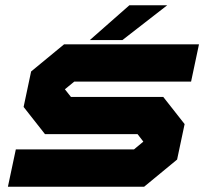

<svg xmlns="http://www.w3.org/2000/svg" viewBox="-20 -708 790 728"><path d="M10 0 40 -141.5H488L523.5 -171L501.5 -199.5H150.5L69.5 -302.5L98 -437L223 -540H734.5L704.5 -398.5H261.5L226 -369.5L249 -340.5H599L680 -237.5L651.5 -103L526.5 0ZM320.5 -556 470.5 -688H614L444 -556Z"/></svg>

Font: Tourney Expanded Black
Style: Italic
Weight: 900
Width: 7
Italic angle: -12°
Designer: Tyler Finck
Foundry: Etcetera Type Co
Version: Version 1.010; ttfautohint (v1.8.3)